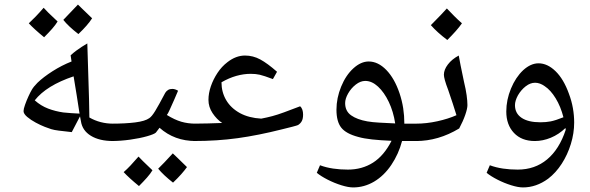

<svg xmlns="http://www.w3.org/2000/svg" viewBox="-20 -617 2583 840"><path d="M475 0Q415 0 377.5 -23Q340 -46 334 -87L330 -108L294 -39Q258 -43 237.5 -45.5Q217 -48 204 -52Q191 -56 176 -62Q158 -69 136.5 -80.5Q115 -92 99 -105.5Q83 -119 83 -131Q83 -140 89.5 -158.5Q96 -177 104.5 -195.5Q113 -214 119 -224Q127 -238 144 -255Q170 -280 210 -305.5Q250 -331 293 -348L289 -375Q301 -386 313 -395Q325 -404 337.5 -412Q350 -420 362 -427Q364 -346 367 -265Q370 -184 371 -103Q418 -76 475 -76Q484 -76 484 -68V-8Q484 0 475 0ZM328 -120Q322 -159 315.5 -200.5Q309 -242 302 -283Q183 -243 132 -178Q159 -154 190.5 -142Q222 -130 257 -125Q274 -123 292 -122Q310 -121 328 -120ZM323 -468Q301 -485 284.5 -500.5Q268 -516 257 -530Q262 -535 278 -552Q294 -569 321 -597Q327 -591 342.5 -576Q358 -561 383 -537Q364 -507 323 -468ZM173 -454Q151 -472 134 -487.5Q117 -503 106 -515Q120 -528 136 -544.5Q152 -561 171 -583Q177 -576 192 -561Q207 -546 232 -523Q223 -508 208 -491Q193 -474 173 -454Z M467 0Q459 0 459 -8V-68Q459 -76 467 -76Q529 -76 572 -81.5Q615 -87 633 -100Q644 -107 659 -131.5Q674 -156 703 -211Q708 -219 715.5 -223.5Q723 -228 734 -228Q746 -228 759 -220Q753 -205 742.5 -181.5Q732 -158 723 -138Q714 -118 710 -114Q744 -93 773 -84.5Q802 -76 836 -76Q844 -76 844 -68V-8Q844 0 836 0Q743 0 678 -58L662 -37Q655 -30 623.5 -21Q592 -12 549.5 -6Q507 0 467 0ZM737 182Q695 149 672 121Q694 100 736 54Q741 58 756 73Q771 88 798 114Q788 128 773 145Q758 162 737 182ZM588 197Q566 179 549 163.5Q532 148 521 136Q535 124 551 107Q567 90 586 68Q590 73 605.5 88Q621 103 647 128Q638 143 623 160Q608 177 588 197Z M827 0Q819 0 819 -8V-68Q819 -76 827 -76Q859 -76 890 -77Q921 -78 952 -79Q928 -95 910 -122Q892 -149 892 -180Q892 -209 902.5 -239.5Q913 -270 931.5 -298Q950 -326 975 -345Q1012 -374 1052 -374Q1087 -374 1118.5 -357Q1150 -340 1192 -303L1174 -271Q1134 -286 1116.5 -290Q1099 -294 1077 -294Q1046 -294 1014 -285Q982 -276 949 -257Q949 -214 969.5 -179Q990 -144 1030 -122Q1069 -101 1123 -98Q1149 -103 1171.5 -109Q1194 -115 1222.5 -125.5Q1251 -136 1293 -152Q1300 -146 1303 -136.5Q1306 -127 1306 -116Q1306 -98 1300.5 -87.5Q1295 -77 1284 -70Q1280 -68 1259 -62.5Q1238 -57 1213 -51Q1110 -25 1020 -12.5Q930 0 827 0Z M1525 203Q1504 203 1473.5 193.5Q1443 184 1413.5 169Q1384 154 1366 139L1380 106Q1407 116 1437.5 120.5Q1468 125 1502 125Q1564 125 1612 94.5Q1660 64 1693 -1Q1644 -3 1607.5 -7Q1571 -11 1547 -18Q1494 -32 1473 -58.5Q1452 -85 1452 -137Q1452 -188 1472.5 -238Q1493 -288 1526 -318Q1559 -348 1593 -348Q1634 -348 1670 -311Q1706 -274 1728 -209Q1739 -176 1744 -143.5Q1749 -111 1749 -76H1809Q1817 -76 1817 -68V-8Q1817 0 1809 0H1739Q1724 57 1692 104.5Q1660 152 1616 178Q1573 203 1525 203ZM1709 -77Q1701 -129 1681 -171Q1661 -213 1634 -238Q1607 -263 1578 -263Q1557 -263 1536.5 -247Q1516 -231 1503 -208Q1490 -185 1490 -166Q1490 -131 1516 -112.5Q1542 -94 1587 -86Q1610 -82 1639.5 -80.5Q1669 -79 1709 -77Z M1800 0Q1792 0 1792 -8V-68Q1792 -76 1800 -76Q1846 -76 1893.5 -86.5Q1941 -97 1977 -113Q1970 -136 1961 -163.5Q1952 -191 1941 -223Q1931 -249 1926.5 -265.5Q1922 -282 1922 -290Q1922 -312 1939.5 -335Q1957 -358 1987 -374Q1989 -360 1995 -331.5Q2001 -303 2010 -259Q2018 -226 2021.5 -200.5Q2025 -175 2025 -157Q2025 -142 2015.5 -114.5Q2006 -87 1989 -55Q1898 0 1800 0ZM1937 -442Q1893 -475 1865 -507Q1891 -533 1908 -551Q1925 -569 1935 -580Q1951 -563 1967.5 -546.5Q1984 -530 2001 -515Q1990 -499 1973.5 -480.5Q1957 -462 1937 -442Z M2268 203Q2247 203 2216.5 193.5Q2186 184 2156.5 169Q2127 154 2109 139L2123 106Q2150 116 2180.5 120.5Q2211 125 2245 125Q2320 125 2373.5 80.5Q2427 36 2455 -49L2454 -57Q2425 -29 2390 -14.5Q2355 0 2320 0Q2262 0 2228.5 -35.5Q2195 -71 2195 -129Q2195 -180 2215.5 -229.5Q2236 -279 2269 -310Q2302 -340 2336 -340Q2375 -340 2410.5 -305.5Q2446 -271 2469 -207Q2481 -175 2486.5 -143.5Q2492 -112 2492 -81Q2492 -34 2477.5 13Q2463 60 2437.5 99.5Q2412 139 2378 165Q2326 203 2268 203ZM2344 -82Q2369 -82 2389.5 -86Q2410 -90 2445 -104Q2433 -151 2411 -187Q2389 -223 2363 -240Q2342 -255 2321 -255Q2300 -255 2280 -239.5Q2260 -224 2246 -200Q2233 -176 2233 -157Q2233 -121 2262 -101.5Q2291 -82 2344 -82Z"/></svg>

Font: Noto Naskh Arabic
Style: Regular
Weight: 400
Designer: Monotype Design Team, David Williams, Mohamad Dakak and Nizar Qandah
Foundry: Monotype Imaging Inc.
Version: Version 2.013